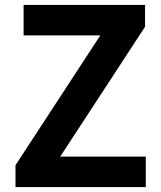

<svg xmlns="http://www.w3.org/2000/svg" viewBox="-20 -761 653 781"><path d="M43 0H573V-124H225L570 -652V-741H76V-617H388L43 -89Z"/></svg>

Font: Noto Sans Mono CJK TC
Style: Bold
Weight: 700
Designer: Ryoko NISHIZUKA 西塚涼子 (kana, bopomofo & ideographs); Paul D. Hunt (Latin, Greek & Cyrillic); Sandoll Communications 산돌커뮤니
Foundry: Adobe
Version: Version 2.004;hotconv 1.0.118;makeotfexe 2.5.65603